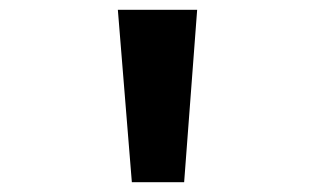

<svg xmlns="http://www.w3.org/2000/svg" viewBox="-20 -835 640 391"><path d="M220 -815H381.5L355 -464H248.5Z"/></svg>

Font: JuliaMono SemiBold
Style: Regular
Weight: 600
Monospace: yes
Designer: cormullion
Foundry: corm
Version: Version 0.055; ttfautohint (v1.8.4)